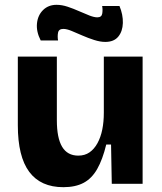

<svg xmlns="http://www.w3.org/2000/svg" viewBox="-20 -763 674 797"><path d="M243 14Q149 14 101.5 -49.5Q54 -113 54 -243V-528H216V-264Q216 -190 238 -153.5Q260 -117 305 -117Q332 -117 351.5 -130.5Q371 -144 384.5 -168.5Q398 -193 404.5 -225Q411 -257 411 -295V-528H572V-214V0H444L441 -163H421Q406 -101 383.5 -61.5Q361 -22 327 -4Q293 14 243 14ZM417 -589Q396 -589 371 -597Q346 -605 322 -615.5Q298 -626 277.5 -634.5Q257 -643 243 -643Q224 -643 221 -627.5Q218 -612 221 -595H149Q130 -632 133.5 -666Q137 -700 159 -721.5Q181 -743 215 -743Q237 -743 261 -735Q285 -727 308.5 -716.5Q332 -706 351.5 -698.5Q371 -691 384 -691Q402 -691 404.5 -707Q407 -723 404 -738H476Q491 -702 490 -667.5Q489 -633 471 -611Q453 -589 417 -589Z"/></svg>

Font: Bricolage Grotesque 96pt ExtraBold ExtraBold
Style: Regular
Weight: 800
Version: Version 1.001;gftools[0.9.33.dev8+g029e19f]